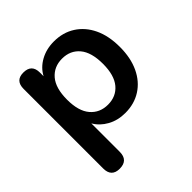

<svg xmlns="http://www.w3.org/2000/svg" viewBox="-183 -637 964 964"><g transform="rotate(-45 298.5 -155.0)"><path d="M311 -81Q369 -81 403.5 -122Q438 -163 438 -244Q438 -326 403.5 -367Q369 -408 311 -408Q253 -408 218 -367Q183 -326 183 -244Q183 -163 218 -122Q253 -81 311 -81ZM125 188Q67 188 67 128V-437Q67 -496 124 -496Q183 -496 183 -437V-411Q204 -451 246.5 -474.5Q289 -498 343 -498Q407 -498 455.5 -467Q504 -436 531 -379.5Q558 -323 558 -244Q558 -166 531 -109Q504 -52 455.5 -21Q407 10 343 10Q290 10 248.5 -13Q207 -36 185 -74V128Q185 188 125 188Z"/></g></svg>

Font: Chiron GoRound TC M
Style: Regular
Weight: 500
Designer: Ryoko NISHIZUKA 西塚涼子 (kana, bopomofo & ideographs); Paul D. Hunt (Latin, Greek & Cyrillic); Sandoll Communications 산돌커뮤니
Foundry: Adobe
Version: Version 1.000;hotconv 1.1.1;makeotfexe 2.6.0